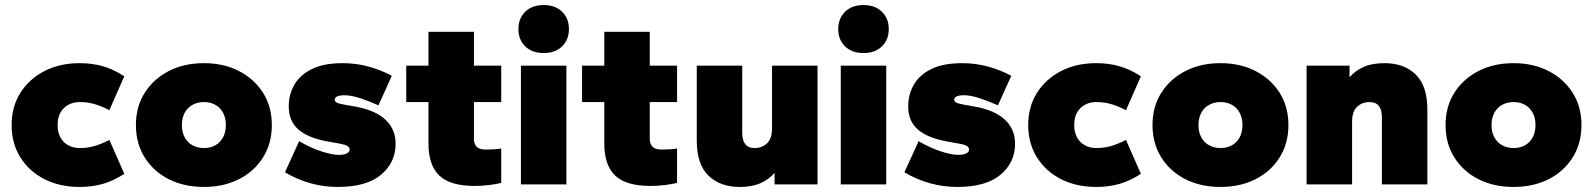

<svg xmlns="http://www.w3.org/2000/svg" viewBox="-20 -730 6306 760"><path d="M295 10Q217 10 156.5 -20.5Q96 -51 61 -106.5Q26 -162 26 -235Q26 -308 61 -363Q96 -418 156.5 -449Q217 -480 295 -480Q346 -480 388.5 -467.5Q431 -455 472 -428L413 -294Q379 -311 352.5 -318.5Q326 -326 295 -326Q270 -326 250 -315Q230 -304 219 -284Q208 -264 208 -235Q208 -207 219 -186.5Q230 -166 250 -155Q270 -144 295 -144Q326 -144 352.5 -151.5Q379 -159 413 -176L472 -42Q431 -15 388.5 -2.5Q346 10 295 10Z M787 10Q709 10 648.5 -20.5Q588 -51 553 -106.5Q518 -162 518 -235Q518 -308 553 -363Q588 -418 648.5 -449Q709 -480 787 -480Q865 -480 925.5 -449Q986 -418 1021 -363Q1056 -308 1056 -235Q1056 -162 1021 -106.5Q986 -51 925.5 -20.5Q865 10 787 10ZM788 -144Q813 -144 832.5 -155Q852 -166 863 -186.5Q874 -207 874 -235Q874 -263 863 -283.5Q852 -304 832.5 -315Q813 -326 787 -326Q762 -326 742 -315Q722 -304 711 -283.5Q700 -263 700 -235Q700 -207 711 -186.5Q722 -166 742 -155Q762 -144 788 -144Z M1317 10Q1262 10 1209.5 -4.5Q1157 -19 1108 -48L1164 -171Q1213 -143 1254.5 -130Q1296 -117 1320 -117Q1343 -117 1353.5 -123Q1364 -129 1364 -138Q1364 -147 1354.5 -152.5Q1345 -158 1322 -162L1277 -170Q1199 -184 1161 -217.5Q1123 -251 1123 -309Q1123 -356 1145 -394.5Q1167 -433 1214 -456.5Q1261 -480 1337 -480Q1388 -480 1437 -467Q1486 -454 1531 -430L1478 -313Q1445 -328 1408 -340.5Q1371 -353 1344 -353Q1325 -353 1315 -348.5Q1305 -344 1305 -335Q1305 -329 1312 -324.5Q1319 -320 1342 -316L1387 -308Q1465 -294 1505.5 -256.5Q1546 -219 1546 -161Q1546 -87 1488.5 -38.5Q1431 10 1317 10Z M1859 6Q1761 6 1718.5 -35.5Q1676 -77 1676 -161V-326H1588V-470H1676V-604H1856V-470H1964V-326H1856V-179Q1856 -161 1866.5 -149.5Q1877 -138 1903 -138Q1916 -138 1934 -139Q1952 -140 1964 -142V-6Q1944 -1 1916 2.5Q1888 6 1859 6Z M2042 0V-470H2222V0ZM2132 -520Q2086 -520 2059 -546.5Q2032 -573 2032 -615Q2032 -657 2059 -683.5Q2086 -710 2132 -710Q2178 -710 2205 -683.5Q2232 -657 2232 -615Q2232 -573 2205 -546.5Q2178 -520 2132 -520Z M2555 6Q2457 6 2414.5 -35.5Q2372 -77 2372 -161V-326H2284V-470H2372V-604H2552V-470H2660V-326H2552V-179Q2552 -161 2562.5 -149.5Q2573 -138 2599 -138Q2612 -138 2630 -139Q2648 -140 2660 -142V-6Q2640 -1 2612 2.5Q2584 6 2555 6Z M2908 10Q2830 10 2784 -35Q2738 -80 2738 -174V-470H2918V-203Q2918 -175 2930 -159.5Q2942 -144 2967 -144Q2996 -144 3016 -162.5Q3036 -181 3036 -223V-470H3216V0H3046V-46Q3024 -20 2990.5 -5Q2957 10 2908 10Z M3308 0V-470H3488V0ZM3398 -520Q3352 -520 3325 -546.5Q3298 -573 3298 -615Q3298 -657 3325 -683.5Q3352 -710 3398 -710Q3444 -710 3471 -683.5Q3498 -657 3498 -615Q3498 -573 3471 -546.5Q3444 -520 3398 -520Z M3769 10Q3714 10 3661.5 -4.5Q3609 -19 3560 -48L3616 -171Q3665 -143 3706.5 -130Q3748 -117 3772 -117Q3795 -117 3805.5 -123Q3816 -129 3816 -138Q3816 -147 3806.5 -152.5Q3797 -158 3774 -162L3729 -170Q3651 -184 3613 -217.5Q3575 -251 3575 -309Q3575 -356 3597 -394.5Q3619 -433 3666 -456.5Q3713 -480 3789 -480Q3840 -480 3889 -467Q3938 -454 3983 -430L3930 -313Q3897 -328 3860 -340.5Q3823 -353 3796 -353Q3777 -353 3767 -348.5Q3757 -344 3757 -335Q3757 -329 3764 -324.5Q3771 -320 3794 -316L3839 -308Q3917 -294 3957.5 -256.5Q3998 -219 3998 -161Q3998 -87 3940.5 -38.5Q3883 10 3769 10Z M4319 10Q4241 10 4180.5 -20.5Q4120 -51 4085 -106.5Q4050 -162 4050 -235Q4050 -308 4085 -363Q4120 -418 4180.5 -449Q4241 -480 4319 -480Q4370 -480 4412.5 -467.5Q4455 -455 4496 -428L4437 -294Q4403 -311 4376.5 -318.5Q4350 -326 4319 -326Q4294 -326 4274 -315Q4254 -304 4243 -284Q4232 -264 4232 -235Q4232 -207 4243 -186.5Q4254 -166 4274 -155Q4294 -144 4319 -144Q4350 -144 4376.5 -151.5Q4403 -159 4437 -176L4496 -42Q4455 -15 4412.5 -2.5Q4370 10 4319 10Z M4811 10Q4733 10 4672.5 -20.5Q4612 -51 4577 -106.5Q4542 -162 4542 -235Q4542 -308 4577 -363Q4612 -418 4672.5 -449Q4733 -480 4811 -480Q4889 -480 4949.5 -449Q5010 -418 5045 -363Q5080 -308 5080 -235Q5080 -162 5045 -106.5Q5010 -51 4949.5 -20.5Q4889 10 4811 10ZM4812 -144Q4837 -144 4856.5 -155Q4876 -166 4887 -186.5Q4898 -207 4898 -235Q4898 -263 4887 -283.5Q4876 -304 4856.5 -315Q4837 -326 4811 -326Q4786 -326 4766 -315Q4746 -304 4735 -283.5Q4724 -263 4724 -235Q4724 -207 4735 -186.5Q4746 -166 4766 -155Q4786 -144 4812 -144Z M5152 0V-470H5322V-424Q5344 -450 5377.5 -465Q5411 -480 5460 -480Q5538 -480 5584 -435Q5630 -390 5630 -296V0H5450V-267Q5450 -295 5438 -310.5Q5426 -326 5401 -326Q5372 -326 5352 -307.5Q5332 -289 5332 -247V0Z M5971 10Q5893 10 5832.5 -20.5Q5772 -51 5737 -106.5Q5702 -162 5702 -235Q5702 -308 5737 -363Q5772 -418 5832.5 -449Q5893 -480 5971 -480Q6049 -480 6109.5 -449Q6170 -418 6205 -363Q6240 -308 6240 -235Q6240 -162 6205 -106.5Q6170 -51 6109.5 -20.5Q6049 10 5971 10ZM5972 -144Q5997 -144 6016.5 -155Q6036 -166 6047 -186.5Q6058 -207 6058 -235Q6058 -263 6047 -283.5Q6036 -304 6016.5 -315Q5997 -326 5971 -326Q5946 -326 5926 -315Q5906 -304 5895 -283.5Q5884 -263 5884 -235Q5884 -207 5895 -186.5Q5906 -166 5926 -155Q5946 -144 5972 -144Z"/></svg>

Font: Gantari Black
Style: Regular
Weight: 900
Version: Version 1.000